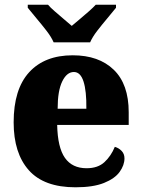

<svg xmlns="http://www.w3.org/2000/svg" viewBox="-20 -786 602 816"><path d="M301 10Q167 10 102.5 -62.5Q38 -135 38 -266Q38 -407 104 -479Q170 -551 289 -551Q400 -551 463.5 -489.5Q527 -428 527 -309V-255H223Q225 -159 256 -115Q287 -71 348 -71Q396 -71 424 -97Q452 -123 468 -162Q485 -157 497 -144.5Q509 -132 509 -113Q509 -84 488.5 -55.5Q468 -27 422 -8.5Q376 10 301 10ZM347 -324Q348 -399 335 -439.5Q322 -480 294 -480Q264 -480 244.5 -440Q225 -400 225 -324ZM208 -606Q198 -629 177.5 -655.5Q157 -682 135 -708Q113 -734 98 -753V-766H184Q193 -755 212 -738.5Q231 -722 251 -705Q271 -688 285 -676Q299 -688 319.5 -705Q340 -722 358.5 -738.5Q377 -755 387 -766H473V-753Q458 -734 436 -708Q414 -682 393.5 -655.5Q373 -629 363 -606Z"/></svg>

Font: Noto Serif Thai SemiCondensed Black
Style: Regular
Weight: 900
Width: 4
Designer: Monotype Design Team
Foundry: Monotype Imaging Inc.
Version: Version 2.002; ttfautohint (v1.8.4.7-5d5b)